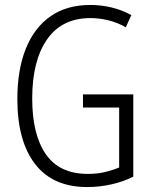

<svg xmlns="http://www.w3.org/2000/svg" viewBox="-20 -745 640 775"><path d="M332 10Q193 10 121.5 -83Q50 -176 50 -345Q50 -463 84 -548Q118 -633 183.5 -679Q249 -725 345 -725Q388 -725 430 -715Q472 -705 510 -684L488 -635Q454 -654 417.5 -663Q381 -672 345 -672Q230 -672 170 -586Q110 -500 110 -347Q110 -202 165 -122.5Q220 -43 335 -43Q372 -43 403.5 -50.5Q435 -58 461 -69V-311H315V-364H518V-32Q479 -12 430.5 -1Q382 10 332 10Z"/></svg>

Font: Noto Sans Mono Light
Style: Regular
Weight: 300
Designer: Monotype Design Team
Foundry: Monotype Imaging Inc.
Version: Version 2.014; ttfautohint (v1.8.4.7-5d5b)